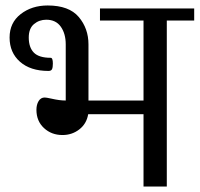

<svg xmlns="http://www.w3.org/2000/svg" viewBox="-20 -681 729 701"><path d="M689 -650V-606H589V0H504V-264H302Q296 -229 269.5 -208.5Q243 -188 208 -188Q168 -188 140.5 -213.5Q113 -239 113 -280Q113 -299 121 -312Q129 -325 143 -325Q149 -325 167 -321Q197 -314 220 -314V-519Q220 -558 202 -583.5Q184 -609 149 -609Q123 -609 104 -593Q85 -577 85 -544Q85 -508 103.5 -489Q122 -470 165 -470Q173 -470 173 -449Q173 -435 170 -428.5Q167 -422 157 -422Q91 -422 53 -455.5Q15 -489 15 -544Q15 -598 55.5 -629.5Q96 -661 154 -661Q232 -661 267.5 -619Q303 -577 303 -519V-314H504V-606H345V-650Z"/></svg>

Font: Kurale
Style: Regular
Weight: 400
Designer: Eduardo Rodriguez Tunni
Foundry: Eduardo Rodriguez Tunni
Version: Version 2.000